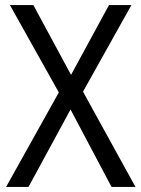

<svg xmlns="http://www.w3.org/2000/svg" viewBox="-20 -827 555 754"><path d="M512 -93 306 -467 496 -807H408L259 -533L111 -807H19L211 -464L4 -93H92L257 -397L418 -93Z"/></svg>

Font: Noto Sans Kannada UI SemiCondensed SemiBold
Style: Regular
Weight: 600
Width: 4
Designer: Jelle Bosma - Monotype Design Team
Foundry: Monotype Imaging Inc.
Version: Version 2.006